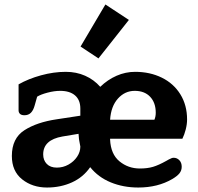

<svg xmlns="http://www.w3.org/2000/svg" viewBox="-20 -823 883 858"><path d="M340 -615 451 -803 556 -734 420 -562ZM33 -126Q33 -205 89 -241Q145 -277 234 -290L339 -306V-338Q339 -376 315.5 -396.5Q292 -417 249 -417Q223 -417 192.5 -409Q162 -401 146 -391L135 -352Q129 -330 118 -319Q107 -308 89 -308Q76 -308 69.5 -314Q63 -320 63 -330V-446Q107 -471 163.5 -486.5Q220 -502 274 -502Q321 -502 360.5 -484.5Q400 -467 428 -435Q461 -467 501 -484.5Q541 -502 584 -502Q650 -502 703 -476Q756 -450 786 -401.5Q816 -353 816 -289Q816 -268 810 -244.5Q804 -221 795 -203H472V-199Q475 -134 514 -102Q553 -70 605 -70Q639 -70 664 -77.5Q689 -85 723 -104Q726 -106 734.5 -110.5Q743 -115 747.5 -116.5Q752 -118 756 -118Q771 -118 781.5 -107Q792 -96 792 -78Q792 -61 782 -48.5Q772 -36 750 -23Q685 15 598 15Q531 15 475 -8Q419 -31 383 -76Q352 -31 301.5 -8Q251 15 190 15Q125 15 79 -21.5Q33 -58 33 -126ZM670 -288Q676 -302 676 -319Q676 -364 651 -390.5Q626 -417 582 -417Q538 -417 507 -382.5Q476 -348 472 -288ZM339 -168 333 -201Q331 -217 331 -225L259 -213Q173 -198 173 -133Q173 -107 189 -90.5Q205 -74 234 -74Q262 -74 286 -87.5Q310 -101 324.5 -122.5Q339 -144 339 -168Z"/></svg>

Font: Maitree
Style: Bold
Weight: 700
Designer: CadsonDemak Team
Foundry: CadsonDemak
Version: Version 1.002